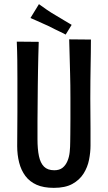

<svg xmlns="http://www.w3.org/2000/svg" viewBox="-20 -897 520 927"><path d="M240 10Q190 10 156.5 -5Q123 -20 102.5 -47.5Q82 -75 72.5 -112Q63 -149 63 -192Q63 -227 63.5 -269.5Q64 -312 64 -355Q64 -398 64 -432Q64 -477 64 -520Q64 -563 63.5 -606.5Q63 -650 61 -696L167 -695Q166 -662 165 -625.5Q164 -589 163.5 -553Q163 -517 162.5 -484.5Q162 -452 162 -426Q162 -397 161.5 -368Q161 -339 161 -311.5Q161 -284 161 -262Q161 -240 161 -225Q161 -177 168 -143.5Q175 -110 192.5 -92.5Q210 -75 242 -75Q267 -75 282 -87Q297 -99 305.5 -119Q314 -139 316.5 -163Q319 -187 319 -212Q319 -222 319.5 -249Q320 -276 320 -319.5Q320 -363 320 -424Q320 -488 318.5 -540.5Q317 -593 316 -634.5Q315 -676 314 -707L419 -706Q419 -673 418.5 -642.5Q418 -612 417.5 -580Q417 -548 416.5 -510Q416 -472 416 -422Q417 -337 417 -277Q417 -217 417 -194Q417 -162 410 -126Q403 -90 383.5 -59Q364 -28 329.5 -9Q295 10 240 10ZM297 -730Q285 -737 271.5 -743Q258 -749 244.5 -756Q231 -763 217 -770Q202 -777 187 -783.5Q172 -790 157 -797Q142 -804 127 -810L168 -877Q187 -863 207.5 -849Q228 -835 249 -823Q269 -811 289 -799Q309 -787 326 -777Z"/></svg>

Font: Truculenta SemiBold
Style: Regular
Weight: 600
Version: Version 1.002